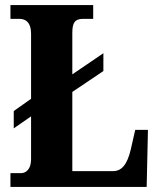

<svg xmlns="http://www.w3.org/2000/svg" viewBox="-20 -734 627 754"><path d="M21 0H556L561 -224H511L494 -149C480 -88 458 -62 424 -62H264V-373L386 -455V-525L264 -442V-605C264 -645 274 -660 307 -660H346V-714H21V-660H56C82 -660 102 -645 102 -602V-346L34 -298V-230L102 -277V-109C102 -69 82 -54 62 -54H21Z"/></svg>

Font: Noto Serif Sinhala Condensed ExtraBold
Style: Regular
Weight: 800
Width: 3
Designer: Jelle Bosma - Monotype Design Team
Foundry: Monotype Imaging Inc.
Version: Version 2.007